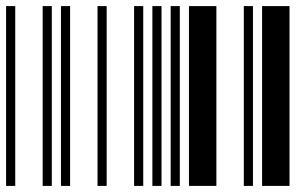

<svg xmlns="http://www.w3.org/2000/svg" viewBox="-20 -610 1000 630"><path d="M0 0V-590H30V0ZM120 0V-590H150V0ZM180 0V-590H210V0ZM300 0V-590H330V0ZM420 0V-590H450V0ZM480 0V-590H510V0ZM540 0V-590H570V0ZM600 0V-590H690V0ZM780 0V-590H810V0ZM840 0V-590H930V0Z"/></svg>

Font: Libre Barcode 39 Extended
Style: Regular
Weight: 400
Version: Version 1.005; ttfautohint (v1.8.3)